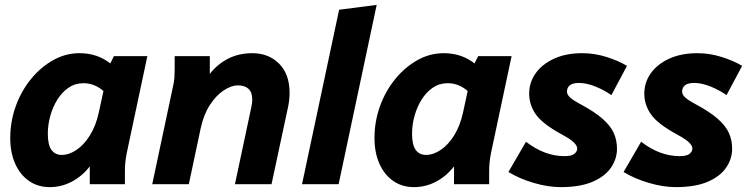

<svg xmlns="http://www.w3.org/2000/svg" viewBox="-20 -755 3075 787"><path d="M22 -189Q22 -257 44.5 -319.5Q67 -382 107 -431Q147 -480 198 -508.5Q249 -537 306 -537Q379 -537 432 -495L447 -525H584L499 -125Q495 -104 493.5 -87.5Q492 -71 492 -49V0H348V-73Q317 -33 274.5 -10.5Q232 12 184 12Q135 12 98.5 -13.5Q62 -39 42 -84.5Q22 -130 22 -189ZM176 -207Q176 -161 191 -140.5Q206 -120 233 -120Q263 -120 293.5 -140.5Q324 -161 348.5 -200Q373 -239 385 -294L404 -382Q367 -414 322 -414Q288 -414 261 -395.5Q234 -377 215 -346.5Q196 -316 186 -279.5Q176 -243 176 -207Z M604 0 689 -400Q694 -421 695 -437.5Q696 -454 696 -476V-525H840V-452Q871 -492 915 -514.5Q959 -537 1014 -537Q1081 -537 1124 -494Q1167 -451 1167 -374Q1167 -344 1160 -313L1093 0H943L1010 -315Q1012 -324 1013 -332Q1014 -340 1014 -347Q1014 -377 998.5 -391Q983 -405 955 -405Q928 -405 897 -384.5Q866 -364 840.5 -325Q815 -286 803 -231L754 0Z M1218 0 1370 -715 1524 -735 1368 0Z M1515 -189Q1515 -257 1537.5 -319.5Q1560 -382 1600 -431Q1640 -480 1691 -508.5Q1742 -537 1799 -537Q1872 -537 1925 -495L1940 -525H2077L1992 -125Q1988 -104 1986.5 -87.5Q1985 -71 1985 -49V0H1841V-73Q1810 -33 1767.5 -10.5Q1725 12 1677 12Q1628 12 1591.5 -13.5Q1555 -39 1535 -84.5Q1515 -130 1515 -189ZM1669 -207Q1669 -161 1684 -140.5Q1699 -120 1726 -120Q1756 -120 1786.5 -140.5Q1817 -161 1841.5 -200Q1866 -239 1878 -294L1897 -382Q1860 -414 1815 -414Q1781 -414 1754 -395.5Q1727 -377 1708 -346.5Q1689 -316 1679 -279.5Q1669 -243 1669 -207Z M2064 -50 2136 -174Q2212 -115 2294 -115Q2323 -115 2334.5 -124.5Q2346 -134 2346 -146Q2346 -157 2333 -170.5Q2320 -184 2281 -205Q2204 -247 2176.5 -286Q2149 -325 2149 -371Q2149 -417 2175.5 -454.5Q2202 -492 2251 -514.5Q2300 -537 2367 -537Q2417 -537 2466 -521.5Q2515 -506 2550 -485L2486 -365Q2458 -385 2421.5 -400Q2385 -415 2353 -415Q2328 -415 2316 -405.5Q2304 -396 2304 -380Q2304 -368 2315 -357Q2326 -346 2359 -328Q2417 -297 2449.5 -268.5Q2482 -240 2495.5 -210.5Q2509 -181 2509 -145Q2509 -104 2484.5 -68Q2460 -32 2409 -10Q2358 12 2278 12Q2226 12 2167 -5.5Q2108 -23 2064 -50Z M2536 -50 2608 -174Q2684 -115 2766 -115Q2795 -115 2806.5 -124.5Q2818 -134 2818 -146Q2818 -157 2805 -170.5Q2792 -184 2753 -205Q2676 -247 2648.5 -286Q2621 -325 2621 -371Q2621 -417 2647.5 -454.5Q2674 -492 2723 -514.5Q2772 -537 2839 -537Q2889 -537 2938 -521.5Q2987 -506 3022 -485L2958 -365Q2930 -385 2893.5 -400Q2857 -415 2825 -415Q2800 -415 2788 -405.5Q2776 -396 2776 -380Q2776 -368 2787 -357Q2798 -346 2831 -328Q2889 -297 2921.5 -268.5Q2954 -240 2967.5 -210.5Q2981 -181 2981 -145Q2981 -104 2956.5 -68Q2932 -32 2881 -10Q2830 12 2750 12Q2698 12 2639 -5.5Q2580 -23 2536 -50Z"/></svg>

Font: Radio Canada
Style: Bold Italic
Weight: 700
Italic angle: -12°
Designer: Charles Daoud, Etienne Aubert Bonn, Alexandre Saumier Demers, Jacques Le Bailly
Foundry: Radio-Canada
Version: Version 2.104; ttfautohint (v1.8.4.7-5d5b);gftools[0.9.28.de